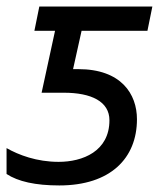

<svg xmlns="http://www.w3.org/2000/svg" viewBox="-20 -556 502 586"><path d="M0 -104V-25C35 -2 88 10 161 10C317 10 398 -73 398 -192C398 -269 350 -345 219 -345H203L229 -462H430L445 -536H100L85 -462H148L107 -273H175C259 -273 314 -246 314 -189C314 -94 232 -62 159 -62C92 -62 37 -83 0 -104Z"/></svg>

Font: BC Sans
Style: Italic
Weight: 400
Italic angle: -12°
Designer: Monotype Design Team
Designer: Province of B.C.
Foundry: Monotype Imaging Inc.
Version: Version 2.000;GOOG;noto-source:20170915:90ef993387c0